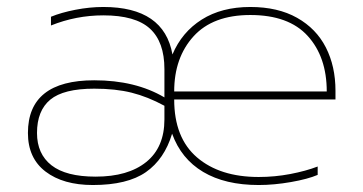

<svg xmlns="http://www.w3.org/2000/svg" viewBox="-20 -515 1041 550"><path d="M246 15Q161 15 110.5 -23.5Q60 -62 60 -134Q60 -285 250 -285Q368 -285 451 -236V-317Q451 -395 409.5 -433Q368 -471 276 -471Q198 -471 126 -442V-467Q155 -479 196 -487Q237 -495 276 -495Q450 -495 474 -359Q501 -423 558 -459Q615 -495 697 -495Q776 -495 831 -464Q886 -433 913.5 -379Q941 -325 941 -255V-230H479Q479 -120 544.5 -64Q610 -8 721 -8Q767 -8 811.5 -16.5Q856 -25 890 -38V-14Q862 -2 813.5 6.5Q765 15 721 15Q625 15 562 -22.5Q499 -60 473 -132Q451 -59 398 -22Q345 15 246 15ZM479 -253H916Q916 -352 861.5 -412Q807 -472 697 -472Q590 -472 534.5 -411Q479 -350 479 -253ZM250 -261Q162 -261 124 -229.5Q86 -198 86 -134Q86 -74 127.5 -41.5Q169 -9 254 -9Q347 -9 399 -51Q451 -93 451 -173V-212Q403 -238 357 -249.5Q311 -261 250 -261Z"/></svg>

Font: Prompt Thin
Style: Regular
Weight: 100
Designer: Katatrad Team
Foundry: CadsonDemak
Version: Version 1.030